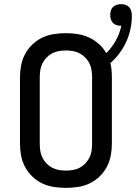

<svg xmlns="http://www.w3.org/2000/svg" viewBox="-20 -904 660 932"><path d="M300 8Q271 8 241.5 3.5Q212 -1 185.5 -13.5Q159 -26 137.5 -46.5Q116 -67 102 -93Q88 -119 82.5 -148Q77 -177 77 -206V-529Q77 -558 82.5 -587Q88 -616 102 -642Q116 -668 137.5 -688.5Q159 -709 185.5 -721.5Q212 -734 241.5 -738.5Q271 -743 300 -743Q329 -743 357.5 -738.5Q386 -734 412 -722Q438 -710 460 -690.5Q482 -671 496 -646Q523 -673 542 -707Q561 -741 569 -779H567Q556 -779 546 -782Q536 -785 528.5 -792.5Q521 -800 518 -810.5Q515 -821 515 -831Q515 -842 518 -852.5Q521 -863 528.5 -870Q536 -877 546.5 -880.5Q557 -884 568 -884Q579 -884 589.5 -880.5Q600 -877 607.5 -868.5Q615 -860 617.5 -849Q620 -838 620 -827Q620 -794 613 -762Q606 -730 592.5 -700.5Q579 -671 559.5 -645Q540 -619 516 -598Q520 -581 521.5 -563.5Q523 -546 523 -529V-206Q523 -177 517.5 -148Q512 -119 498 -93Q484 -67 462.5 -46.5Q441 -26 414.5 -13.5Q388 -1 358.5 3.5Q329 8 300 8ZM300 -76Q317 -76 334.5 -79Q352 -82 367 -90Q382 -98 394.5 -111Q407 -124 414.5 -139.5Q422 -155 424.5 -172Q427 -189 427 -206V-529Q427 -546 424.5 -563Q422 -580 414.5 -595.5Q407 -611 394.5 -624Q382 -637 367 -645Q352 -653 334.5 -656Q317 -659 300 -659Q283 -659 265.5 -656Q248 -653 233 -645Q218 -637 205.5 -624Q193 -611 185.5 -595.5Q178 -580 175.5 -563Q173 -546 173 -529V-206Q173 -189 175.5 -172Q178 -155 185.5 -139.5Q193 -124 205.5 -111Q218 -98 233 -90Q248 -82 265.5 -79Q283 -76 300 -76Z"/></svg>

Font: Iosevka Medium Extended
Style: Regular
Weight: 500
Width: 7
Monospace: yes
Designer: Belleve Invis
Foundry: Belleve Invis
Version: Version 32.5.0; ttfautohint (v1.8.4)